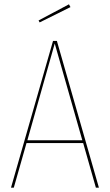

<svg xmlns="http://www.w3.org/2000/svg" viewBox="-20 -871 510 891"><path d="M366 -207H103L44 0H31L226 -681H244L439 0H425ZM362 -220 234 -669 107 -220ZM307 -838 164 -767 159 -776 300 -851Z"/></svg>

Font: Fira Sans Compressed Hair
Style: Regular
Weight: 100
Width: 1
Designer: bBox Type GmbH & Carrois Corporate GbR & Edenspiekermann AG
Foundry: bBox Type GmbH & Carrois Corporate GbR & Edenspiekermann AG
Version: Version 4.301